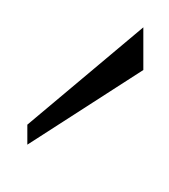

<svg xmlns="http://www.w3.org/2000/svg" viewBox="-12 -660 127 144"><g transform="rotate(90 52.0 -587.5)"><path d="M73 -544 0 -631H32L88 -544Z"/></g></svg>

Font: Alumni Sans Thin Thin
Style: Regular
Weight: 250
Version: Version 1.018